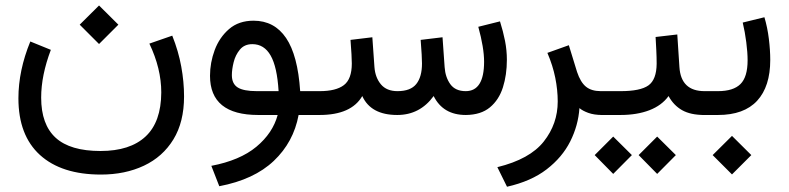

<svg xmlns="http://www.w3.org/2000/svg" viewBox="-20 -424 2908 708"><path d="M273.9 -333 345.2 -403.8 416.5 -333 345.2 -261.7ZM530.8 -263.2 615.2 -292.5Q638.2 -234.9 648.4 -178.5Q658.7 -122.1 658.7 -68.4Q658.7 25.9 619.4 90.1Q580.1 154.3 510.7 187Q441.4 219.7 352.1 219.7Q207 219.7 127.4 147.5Q47.9 75.2 47.9 -61.5Q47.9 -164.1 91.8 -271L167.5 -240.2Q131.8 -146 131.8 -64Q131.8 35.2 185.3 84Q238.8 132.8 350.6 132.8Q459.5 132.8 516.8 79.3Q574.2 25.9 574.7 -83Q574.7 -171.4 530.8 -263.2Z M915 -347.7Q991.7 -347.7 1034.9 -283.9Q1078.1 -220.2 1086.9 -87.9H1144V0H1081.1Q1062.5 100.1 989.7 169.2Q917 238.3 788.6 262.7L759.3 187.5Q864.7 167.5 925.3 117.2Q985.8 66.9 1003.9 0H932.1Q754.4 0 754.4 -144.5Q754.4 -192.9 771.7 -239.5Q789.1 -286.1 824.7 -316.9Q860.4 -347.7 915 -347.7ZM1007.3 -87.9Q1002 -177.2 978 -219.2Q954.1 -261.2 910.6 -261.2Q881.3 -261.2 864.7 -241.2Q848.1 -221.2 841.6 -194.6Q835 -168 835 -147Q835 -115.2 856.4 -101.6Q877.9 -87.9 927.2 -87.9Z M1697.3 -87.9Q1765.1 -87.9 1765.1 -196.3Q1765.1 -247.6 1743.7 -325.2L1823.7 -345.2Q1835.4 -308.1 1842.3 -273.2Q1849.1 -238.3 1849.1 -203.6Q1849.1 -147.9 1834.5 -101.8Q1819.8 -55.7 1786.6 -28.1Q1753.4 -0.5 1697.8 0Q1613.8 0 1579.1 -69.8Q1528.3 0 1444.8 0Q1347.7 0 1315.9 -69.8Q1275.4 0 1158.2 0H1124.5V-87.9H1159.2Q1218.8 -87.9 1248 -110.1Q1277.3 -132.3 1277.3 -189.9Q1277.3 -202.6 1276.1 -224.1Q1274.9 -245.6 1272.5 -276.9L1353 -286.6L1360.8 -176.3Q1363.8 -137.7 1384.8 -112.8Q1405.8 -87.9 1445.8 -87.9Q1494.1 -87.9 1515.1 -114.3Q1536.1 -140.6 1536.1 -189.9Q1536.1 -201.7 1534.9 -223.4Q1533.7 -245.1 1531.2 -276.9L1611.8 -286.6L1619.6 -176.3Q1622.1 -139.2 1640.6 -113.5Q1659.2 -87.9 1697.3 -87.9Z M2116.7 -25.4Q2112.3 38.6 2082.8 97.4Q2053.2 156.2 1995.8 200.4Q1938.5 244.6 1849.6 264.6L1814 192.4Q1933.6 163.1 1985.1 97.9Q2036.6 32.7 2036.6 -49.8Q2036.6 -91.8 2027.6 -137Q2018.6 -182.1 1998.5 -229L2077.6 -257.3L2107.9 -158.7Q2120.6 -120.6 2140.9 -104.2Q2161.1 -87.9 2195.3 -87.9H2214.4V0H2200.7Q2170.4 0 2149.2 -7.8Q2127.9 -15.6 2116.7 -25.4Z M2588.9 0H2577.1Q2526.4 0 2495.1 -17.8Q2463.9 -35.6 2445.3 -69.8Q2420.4 -35.2 2374.8 -17.6Q2329.1 0 2267.6 0H2194.8V-87.9H2268.6Q2341.3 -87.9 2371.1 -109.1Q2400.9 -130.4 2401.4 -189Q2401.4 -212.9 2400.1 -238.8Q2398.9 -264.6 2397.5 -287.6L2477.5 -296.9L2485.4 -176.3Q2491.2 -87.9 2578.1 -87.9H2588.9ZM2335 147.9 2403.3 79.6 2472.2 147.9 2403.3 217.3ZM2172.9 147.9 2241.2 79.6 2310.1 147.9 2241.2 217.3Z M2820.3 -203.1Q2820.3 -105 2772 -52.5Q2723.6 0 2627.4 0H2569.3V-87.9H2627.4Q2684.1 -87.9 2710.4 -114Q2736.8 -140.1 2736.8 -201.7Q2736.8 -230.5 2731.9 -268.3Q2727.1 -306.2 2718.8 -340.8L2798.8 -360.4Q2810.1 -322.3 2815.2 -280.5Q2820.3 -238.8 2820.3 -203.1ZM2607.9 147.9 2679.2 77.1 2750.5 147.9 2679.2 219.2Z"/></svg>

Font: Vazir UI
Style: Regular-UI
Weight: 400
Designer: Saber Rastikerdar
Foundry: Saber Rastikerdar
Version: Version 30.1.0